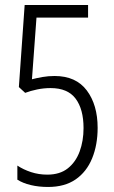

<svg xmlns="http://www.w3.org/2000/svg" viewBox="-20 -734 452 763"><path d="M197 -432Q282 -432 325 -374.5Q368 -317 368 -226Q368 -158 346 -104.5Q324 -51 280.5 -21Q237 9 171 9Q134 9 102.5 1.5Q71 -6 49 -20V-76Q73 -60 103.5 -50Q134 -40 168 -40Q218 -40 249.5 -65Q281 -90 296.5 -132Q312 -174 312 -225Q312 -300 280.5 -342Q249 -384 181 -384Q154 -384 127.5 -378.5Q101 -373 80 -365L55 -388L78 -714H330V-664H125L107 -419Q126 -424 149 -428Q172 -432 197 -432Z"/></svg>

Font: Noto Sans Lao UI ExtCond Light
Style: Regular
Weight: 300
Width: 2
Designer: Monotype Design Team
Foundry: Monotype Imaging Inc.
Version: Version 2.000; ttfautohint (v1.8.4.7-5d5b)